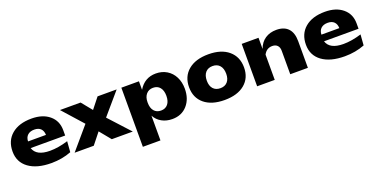

<svg xmlns="http://www.w3.org/2000/svg" viewBox="-24 -1387 4710 2408"><g transform="rotate(-20 2331.5 -182.5)"><path d="M27.8 -278.8Q27.8 -422.9 124.8 -505.4Q221.7 -587.9 391.1 -587.9Q539.1 -587.9 627.9 -513.7Q716.8 -439.5 716.8 -314.9V-243.2H255.9Q292.5 -127.9 475.1 -127.9Q585.4 -127.9 715.8 -168L705.1 -24.9Q582.5 22.9 439 22.9Q246.6 22.9 137.2 -57.4Q27.8 -137.7 27.8 -278.8ZM493.2 -333Q491.7 -387.2 461.9 -416.5Q432.1 -445.8 377 -445.8Q319.8 -445.8 287.6 -416Q255.4 -386.2 253.9 -333Z M1250.5 0 1128.4 -148.9 1009.8 0H754.4L1006.3 -294.9L764.6 -565.9H1039.6L1154.8 -424.8L1266.6 -565.9H1521.5L1275.4 -278.8L1530.8 0Z M2053.2 22.9Q1975.1 22.9 1914.1 -10.5Q1853 -43.9 1818.8 -106.9V223.1H1584V-565.9H1818.8V-452.1Q1898.9 -585.9 2049.3 -585.9Q2131.3 -585.9 2194.8 -547.4Q2258.3 -508.8 2293.2 -439.7Q2328.1 -370.6 2328.1 -283.2Q2328.1 -147.5 2252.9 -62.3Q2177.7 22.9 2053.2 22.9ZM1955.1 -126Q2014.2 -126 2047.1 -166Q2080.1 -206.1 2080.1 -277.8Q2080.1 -349.1 2047.1 -389.4Q2014.2 -429.7 1955.1 -429.2Q1898.4 -429.2 1864.3 -389.6Q1830.1 -350.1 1830.1 -283.2V-273.9Q1830.1 -205.1 1863.3 -165.5Q1896.5 -126 1955.1 -126Z M2751 22.9Q2579.1 22.9 2481.4 -58.1Q2383.8 -139.2 2383.8 -279.8Q2383.8 -422.4 2481.4 -504.6Q2579.1 -586.9 2751 -586.9Q2921.9 -586.9 3019.5 -504.4Q3117.2 -421.9 3117.2 -279.8Q3117.2 -139.2 3019.8 -58.1Q2922.4 22.9 2751 22.9ZM2751 -134.8Q2811.5 -134.8 2845.7 -173.3Q2879.9 -211.9 2879.9 -280.8Q2879.9 -351.6 2845.9 -390.9Q2812 -430.2 2751 -430.2Q2689.5 -430.2 2655.3 -390.9Q2621.1 -351.6 2621.1 -280.8Q2621.1 -211.9 2655.3 -173.3Q2689.5 -134.8 2751 -134.8Z M3190.4 0V-565.9H3414.6V-417Q3445.3 -500.5 3508.1 -541.7Q3570.8 -583 3656.7 -583Q3759.3 -583 3813.5 -525.6Q3867.7 -468.3 3867.7 -356.9V0H3632.3V-313Q3632.3 -359.9 3607.7 -385Q3583 -410.2 3539.6 -410.2Q3463.4 -410.2 3425.3 -336.9V0Z M3943.4 -278.8Q3943.4 -422.9 4040.3 -505.4Q4137.2 -587.9 4306.6 -587.9Q4454.6 -587.9 4543.5 -513.7Q4632.3 -439.5 4632.3 -314.9V-243.2H4171.4Q4208 -127.9 4390.6 -127.9Q4501 -127.9 4631.3 -168L4620.6 -24.9Q4498 22.9 4354.5 22.9Q4162.1 22.9 4052.7 -57.4Q3943.4 -137.7 3943.4 -278.8ZM4408.7 -333Q4407.2 -387.2 4377.4 -416.5Q4347.7 -445.8 4292.5 -445.8Q4235.4 -445.8 4203.1 -416Q4170.9 -386.2 4169.4 -333Z"/></g></svg>

Font: Mattone
Style: Bold
Weight: 700
Width: 6
Designer: Nunzio Mazzaferro
Foundry: Collletttivo
Version: Version 2.000;Glyphs 3.2 (3217)